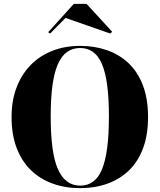

<svg xmlns="http://www.w3.org/2000/svg" viewBox="-20 -961 828 996"><path d="M396 -723Q470 -723 534 -701Q598 -679 646 -634Q694 -589 721 -519Q748 -449 748 -353Q748 -261 722 -191.5Q696 -122 648.5 -76.5Q601 -31 536.5 -8Q472 15 396 15Q319 15 253.5 -8.5Q188 -32 140.5 -78Q93 -124 66.5 -193Q40 -262 40 -354Q40 -438 65.5 -506Q91 -574 138 -622.5Q185 -671 250.5 -697Q316 -723 396 -723ZM396 -712Q357 -712 328 -691.5Q299 -671 280 -627.5Q261 -584 252 -517Q243 -450 243 -357Q243 -265 252 -196.5Q261 -128 280 -84.5Q299 -41 328 -19.5Q357 2 396 2Q434 2 462.5 -18.5Q491 -39 509 -82.5Q527 -126 536 -194Q545 -262 545 -358Q545 -452 536 -519Q527 -586 509 -628.5Q491 -671 462.5 -691.5Q434 -712 396 -712ZM240 -787 230 -794 363 -941H429L562 -796L552 -787L320 -868Z"/></svg>

Font: Kalnia Thin SemiBold
Style: Regular
Weight: 600
Version: Version 1.105